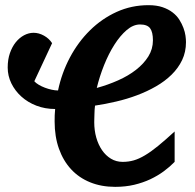

<svg xmlns="http://www.w3.org/2000/svg" viewBox="-20 -707 754 743"><path d="M354.5 -366.7Q397.5 -378.4 437 -396Q476.6 -413.6 506.3 -436.8Q536.1 -460 554 -488.5Q571.8 -517.1 571.8 -550.8Q571.8 -583 560.8 -597.7Q549.8 -612.3 522 -612.3Q495.6 -612.3 470.2 -590.6Q444.8 -568.8 422.6 -533.9Q400.4 -499 382.8 -455.1Q365.2 -411.1 354.5 -366.7ZM655.8 -80.6Q637.2 -61.5 613.8 -44.2Q590.3 -26.9 561.8 -13.4Q533.2 0 499.3 8.1Q465.3 16.1 425.8 16.1Q372.1 16.1 328.9 -1.5Q285.6 -19 255.1 -52Q224.6 -85 208 -131.8Q191.4 -178.7 191.4 -236.8Q191.4 -251 191.7 -261Q191.9 -271 193.4 -285.2Q154.3 -285.2 120.8 -298.1Q87.4 -311 62.7 -333.3Q38.1 -355.5 23.9 -384.5Q9.8 -413.6 9.8 -445.8Q9.8 -476.6 18.3 -501.2Q26.9 -525.9 41 -543.5Q55.2 -561 73.2 -570.6Q91.3 -580.1 109.9 -580.1Q130.4 -580.1 150.1 -569.1Q169.9 -558.1 181.6 -540L112.8 -392.6Q118.7 -385.7 129.6 -379.2Q140.6 -372.6 153.6 -367.7Q166.5 -362.8 179.9 -359.9Q193.4 -356.9 204.6 -356.9Q218.8 -424.8 250.7 -484.9Q282.7 -544.9 328.4 -589.8Q374 -634.8 431.4 -660.9Q488.8 -687 554.7 -687Q585.9 -687 608.9 -679.2Q631.8 -671.4 647.9 -658.9Q664.1 -646.5 674.1 -630.6Q684.1 -614.7 689.9 -598.9Q695.8 -583 697.8 -568.6Q699.7 -554.2 699.7 -543.9Q699.7 -505.9 684.8 -474.6Q669.9 -443.4 644 -418Q618.2 -392.6 583.7 -372.8Q549.3 -353 510.3 -338.4Q471.2 -323.7 429.4 -314Q387.7 -304.2 347.7 -298.3Q346.7 -291.5 346.2 -283Q345.7 -274.4 345.5 -265.6Q345.2 -256.8 345 -248.5Q344.7 -240.2 344.7 -233.9Q344.7 -202.6 352.5 -174.8Q360.4 -147 374.8 -126Q389.2 -105 409.4 -92.8Q429.7 -80.6 454.6 -80.6Q477.1 -80.6 497.6 -86.4Q518.1 -92.3 541 -106Q564 -119.6 591.6 -142.1Q619.1 -164.6 655.8 -198.2Z"/></svg>

Font: Charis SIL
Style: Bold Italic
Weight: 700
Italic angle: -11°
Foundry: SIL International
Version: Version 4.112